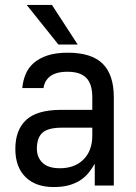

<svg xmlns="http://www.w3.org/2000/svg" viewBox="-20 -750 550 776"><path d="M197 6Q124 6 83 -34.5Q42 -75 42 -148Q42 -225 86 -265.5Q130 -306 227 -306H353V-357Q353 -411 328.5 -435.5Q304 -460 253 -460Q227 -460 209 -454.5Q191 -449 180 -439.5Q169 -430 163 -418Q157 -406 156 -394H70Q73 -425 84 -451Q95 -477 117 -496Q139 -515 172.5 -526Q206 -537 254 -537Q350 -537 395 -492.5Q440 -448 440 -357V0H363V-88Q353 -71 340 -54Q327 -37 307.5 -23.5Q288 -10 261 -2Q234 6 197 6ZM222 -70Q282 -70 317.5 -105.5Q353 -141 353 -202V-234H231Q174 -234 151.5 -213.5Q129 -193 129 -149Q129 -114 152 -92Q175 -70 222 -70ZM88 -730H190L294 -570H216Z"/></svg>

Font: Golos UI
Style: Regular
Weight: 400
Designer: A.Korolkova, Vitaly Kuzmin
Foundry: ParaType Ltd
Version: Version 2.000